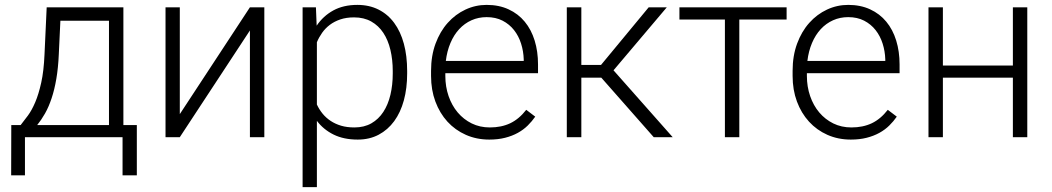

<svg xmlns="http://www.w3.org/2000/svg" viewBox="-20 -558 4279 781"><path d="M64 -49.3Q77.6 -66.4 93.5 -87.9Q109.4 -109.4 123.3 -142.1Q137.2 -174.8 147.7 -221.9Q158.2 -269 161.1 -337.4L169.9 -528.3H481.9V-49.3H536.6V155.3H478.5V0H81.5V155.3H25.4L25.9 -49.3ZM219.2 -337.4Q216.8 -282.2 209.2 -237.8Q201.7 -193.4 189.9 -158.2Q178.2 -123 163.1 -96.4Q147.9 -69.8 131.3 -49.3H423.3V-473.6H225.6Z M996.6 -528.3H1055.2V0H996.6V-434.1L711.4 0H653.3V-528.3H711.4V-93.8Z M1636.2 -258.8Q1636.2 -199.2 1622.8 -149.9Q1609.4 -100.6 1583.5 -65.2Q1557.6 -29.8 1520.3 -10Q1482.9 9.8 1435.1 9.8Q1378.4 9.8 1337.2 -10.5Q1295.9 -30.8 1269 -66.4V203.1H1210.9V-528.3H1265.1L1268.1 -453.6Q1294.9 -493.2 1335.9 -515.6Q1377 -538.1 1433.6 -538.1Q1481.9 -538.1 1519.8 -519Q1557.6 -500 1583.5 -464.8Q1609.4 -429.7 1622.8 -380.1Q1636.2 -330.6 1636.2 -269ZM1577.6 -269Q1577.6 -314.9 1568.1 -355Q1558.6 -395 1539.3 -424.3Q1520 -453.6 1490.2 -470.5Q1460.4 -487.3 1420.4 -487.3Q1388.7 -487.3 1364.3 -479Q1339.8 -470.7 1321.5 -456.8Q1303.2 -442.9 1290.3 -424.6Q1277.3 -406.2 1269 -386.2V-132.8Q1278.3 -112.8 1292.2 -95.7Q1306.2 -78.6 1325 -66.2Q1343.8 -53.7 1367.7 -46.6Q1391.6 -39.6 1421.4 -39.6Q1461.4 -39.6 1490.7 -56.4Q1520 -73.2 1539.3 -102.8Q1558.6 -132.3 1568.1 -172.4Q1577.6 -212.4 1577.6 -258.8Z M1970.2 9.8Q1918.5 9.8 1875 -9.5Q1831.5 -28.8 1800 -63.2Q1768.6 -97.7 1751 -145Q1733.4 -192.4 1733.4 -249V-270Q1733.4 -331.1 1751.7 -380.6Q1770 -430.2 1801.3 -465.1Q1832.5 -500 1873.3 -519Q1914.1 -538.1 1959.5 -538.1Q2009.8 -538.1 2048.8 -520Q2087.9 -502 2114.5 -469.7Q2141.1 -437.5 2154.8 -393.1Q2168.5 -348.6 2168.5 -295.9V-260.3H1791.5V-249Q1791.5 -205.6 1804.7 -167.2Q1817.9 -128.9 1841.8 -100.6Q1865.7 -72.3 1898.9 -55.9Q1932.1 -39.6 1972.7 -39.6Q2019.5 -39.6 2055.4 -56.6Q2091.3 -73.7 2120.6 -111.3L2157.2 -83.5Q2144 -64.5 2126.7 -47.4Q2109.4 -30.3 2086.4 -17.6Q2063.5 -4.9 2034.7 2.4Q2005.9 9.8 1970.2 9.8ZM1959.5 -488.3Q1926.3 -488.3 1897.9 -475.6Q1869.6 -462.9 1847.9 -439.5Q1826.2 -416 1812.3 -383.1Q1798.3 -350.1 1793.5 -310.1H2110.4V-316.4Q2109.4 -349.6 2099.6 -380.6Q2089.8 -411.6 2071 -435.5Q2052.2 -459.5 2024.4 -473.9Q1996.6 -488.3 1959.5 -488.3Z M2425.8 -242.2H2344.7V0H2285.6V-528.3H2344.7V-293.9H2424.8L2618.7 -528.3H2692.4L2475.6 -272L2716.3 0H2639.2Z M3179.7 -478.5H2987.3V0H2928.7V-478.5H2743.7V-528.3H3179.7Z M3440.9 9.8Q3389.2 9.8 3345.7 -9.5Q3302.2 -28.8 3270.8 -63.2Q3239.3 -97.7 3221.7 -145Q3204.1 -192.4 3204.1 -249V-270Q3204.1 -331.1 3222.4 -380.6Q3240.7 -430.2 3272 -465.1Q3303.2 -500 3344 -519Q3384.8 -538.1 3430.2 -538.1Q3480.5 -538.1 3519.5 -520Q3558.6 -502 3585.2 -469.7Q3611.8 -437.5 3625.5 -393.1Q3639.2 -348.6 3639.2 -295.9V-260.3H3262.2V-249Q3262.2 -205.6 3275.4 -167.2Q3288.6 -128.9 3312.5 -100.6Q3336.4 -72.3 3369.6 -55.9Q3402.8 -39.6 3443.4 -39.6Q3490.2 -39.6 3526.1 -56.6Q3562 -73.7 3591.3 -111.3L3627.9 -83.5Q3614.7 -64.5 3597.4 -47.4Q3580.1 -30.3 3557.1 -17.6Q3534.2 -4.9 3505.4 2.4Q3476.6 9.8 3440.9 9.8ZM3430.2 -488.3Q3397 -488.3 3368.7 -475.6Q3340.3 -462.9 3318.6 -439.5Q3296.9 -416 3283 -383.1Q3269 -350.1 3264.2 -310.1H3581.1V-316.4Q3580.1 -349.6 3570.3 -380.6Q3560.5 -411.6 3541.7 -435.5Q3522.9 -459.5 3495.1 -473.9Q3467.3 -488.3 3430.2 -488.3Z M4158.7 0H4100.1V-242.2H3815.4V0H3756.8V-528.3H3815.4V-291.5H4100.1V-528.3H4158.7Z"/></svg>

Font: Melbourne
Style: Light
Weight: 300
Designer: Google
Version: Version 2.000980; 2014